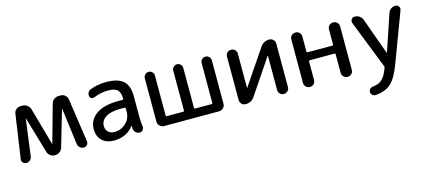

<svg xmlns="http://www.w3.org/2000/svg" viewBox="-58 -1035 3928 1769"><g transform="rotate(-15 1906.0 -150.5)"><path d="M84 0Q64.5 0 52.2 -14.6Q40 -29.3 43 -47.9L103.5 -463.9Q106.4 -488.3 125 -503.9Q143.6 -519.5 168.9 -519.5H185.5Q210 -519.5 230.5 -504.4Q251 -489.3 257.8 -464.8L358.4 -108.4L359.4 -107.4L360.4 -108.4L460 -464.8Q465.8 -489.3 486.3 -504.4Q506.8 -519.5 532.2 -519.5H548.8Q573.2 -519.5 591.8 -503.9Q610.4 -488.3 614.3 -463.9L674.8 -48.8Q677.7 -30.3 665 -15.1Q652.3 0 632.8 0Q611.3 0 595.7 -14.2Q580.1 -28.3 577.1 -48.8L532.2 -396.5H531.2H530.3L429.7 -53.7Q422.9 -29.3 402.3 -14.6Q381.8 0 357.4 0Q333 0 313 -15.1Q293 -30.3 287.1 -53.7L186.5 -396.5H185.5H184.6L138.7 -47.9Q135.7 -26.4 120.6 -13.2Q105.5 0 84 0Z M1048.8 -257.8Q959 -257.8 910.2 -227.1Q861.3 -196.3 861.3 -144.5Q861.3 -107.4 884.3 -86.4Q907.2 -65.4 943.4 -65.4Q1006.8 -65.4 1052.7 -108.9Q1098.6 -152.3 1098.6 -214.8V-249Q1098.6 -257.8 1089.8 -257.8ZM918.9 9.8Q847.7 9.8 805.7 -30.3Q763.7 -70.3 763.7 -139.6Q763.7 -226.6 837.4 -279.3Q911.1 -332 1048.8 -332H1089.8Q1098.6 -332 1098.6 -340.8Q1097.7 -401.4 1072.3 -425.8Q1046.9 -450.2 983.4 -450.2Q912.1 -450.2 844.7 -421.9Q831.1 -416 817.4 -422.9Q803.7 -429.7 800.8 -445.3Q797.9 -462.9 806.2 -479Q814.5 -495.1 831.1 -502Q904.3 -530.3 983.4 -530.3Q1096.7 -530.3 1147.9 -484.9Q1199.2 -439.5 1199.2 -339.8V-139.6Q1199.2 -100.6 1206.1 -46.9Q1208 -29.3 1196.3 -14.6Q1184.6 0 1167 0Q1145.5 0 1129.9 -14.2Q1114.3 -28.3 1111.3 -47.9Q1110.4 -52.7 1110.4 -63.5Q1110.4 -74.2 1109.4 -79.1Q1109.4 -80.1 1108.4 -80.1Q1106.4 -80.1 1106.4 -79.1Q1078.1 -37.1 1028.8 -13.7Q979.5 9.8 918.9 9.8Z M1396.5 0Q1373 0 1356.4 -17.1Q1339.8 -34.2 1339.8 -56.6V-470.7Q1339.8 -490.2 1354 -504.9Q1368.2 -519.5 1388.2 -519.5Q1408.2 -519.5 1422.4 -505.4Q1436.5 -491.2 1436.5 -470.7V-90.8Q1436.5 -82 1445.3 -82H1603.5Q1611.3 -82 1611.3 -90.8V-471.7Q1611.3 -491.2 1625.5 -505.4Q1639.6 -519.5 1659.2 -519.5Q1677.7 -519.5 1692.4 -505.9Q1707 -492.2 1707 -471.7V-90.8Q1707 -82 1715.8 -82H1874Q1881.8 -82 1881.8 -90.8V-470.7Q1881.8 -490.2 1896 -504.9Q1910.2 -519.5 1930.2 -519.5Q1950.2 -519.5 1964.8 -505.4Q1979.5 -491.2 1979.5 -470.7V-56.6Q1979.5 -33.2 1962.4 -16.6Q1945.3 0 1922.9 0Z M2176.8 0Q2154.3 0 2138.7 -16.1Q2123 -32.2 2123 -53.7V-467.8Q2123 -490.2 2137.7 -504.9Q2152.3 -519.5 2174.8 -519.5Q2197.3 -519.5 2211.9 -504.9Q2226.6 -490.2 2226.6 -467.8V-142.6L2227.5 -141.6H2228.5L2454.1 -474.6Q2485.4 -519.5 2539.1 -519.5Q2561.5 -519.5 2577.1 -503.9Q2592.8 -488.3 2592.8 -465.8V-51.8Q2592.8 -29.3 2577.6 -14.6Q2562.5 0 2540.5 0Q2518.6 0 2503.9 -15.1Q2489.3 -30.3 2489.3 -51.8V-377L2487.3 -377.9H2486.3L2261.7 -44.9Q2230.5 0 2176.8 0Z M2736.3 -52.7V-466.8Q2736.3 -489.3 2751.5 -504.4Q2766.6 -519.5 2789.1 -519.5Q2811.5 -519.5 2826.7 -504.4Q2841.8 -489.3 2841.8 -466.8V-322.3Q2841.8 -314.5 2850.6 -314.5H3086.9Q3095.7 -314.5 3095.7 -322.3V-466.8Q3095.7 -489.3 3111.3 -504.4Q3127 -519.5 3148.9 -519.5Q3170.9 -519.5 3186.5 -504.4Q3202.1 -489.3 3202.1 -466.8V-52.7Q3202.1 -30.3 3186.5 -15.1Q3170.9 0 3148.9 0Q3127 0 3111.3 -15.6Q3095.7 -31.2 3095.7 -52.7V-230.5Q3095.7 -238.3 3086.9 -238.3H2850.6Q2841.8 -238.3 2841.8 -230.5V-52.7Q2841.8 -30.3 2826.7 -15.1Q2811.5 0 2789.1 0Q2766.6 0 2751.5 -15.6Q2736.3 -31.2 2736.3 -52.7Z M3349.6 146.5Q3406.2 141.6 3439 111.3Q3471.7 81.1 3499 6.8Q3502 0 3499 -7.8L3318.4 -467.8Q3311.5 -486.3 3322.3 -502.9Q3333 -519.5 3353.5 -519.5Q3379.9 -519.5 3400.4 -505.4Q3420.9 -491.2 3428.7 -466.8L3553.7 -121.1Q3553.7 -120.1 3554.7 -120.1Q3555.7 -120.1 3555.7 -121.1L3672.9 -468.8Q3679.7 -492.2 3699.7 -505.9Q3719.7 -519.5 3743.2 -519.5Q3761.7 -519.5 3773.4 -503.4Q3785.2 -487.3 3778.3 -468.8L3602.5 0Q3556.6 124 3502.4 172.9Q3448.2 221.7 3353.5 228.5Q3336.9 229.5 3324.2 217.8Q3311.5 206.1 3310.5 189.5Q3309.6 173.8 3321.3 161.1Q3333 148.4 3349.6 146.5Z"/></g></svg>

Font: Rounded Mgen+ 2p medium
Style: Regular
Weight: 500
Designer: [Source Han Sans]
Ryoko NISHIZUKA  (kana & ideographs); Paul D. Hunt (Latin, Greek & Cyrillic); Wenlong ZHANG  (bopomofo
Version: Version 1.059.20150602